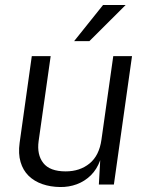

<svg xmlns="http://www.w3.org/2000/svg" viewBox="-20 -743 595 773"><path d="M222 10Q183 9.5 150.5 -1.8Q118 -13 95.2 -35.2Q72.5 -57.5 62.8 -90.8Q53 -124 59 -168L108 -517H184L135.5 -175Q128 -120.5 154.2 -86.8Q180.5 -53 244.5 -53Q301.5 -53 340.5 -84.8Q379.5 -116.5 388.5 -181L436 -517H511.5L438.5 0H378L383.5 -98Q370 -61 345.5 -37Q321 -13 289.2 -1.2Q257.5 10.5 222 10ZM278.5 -577.5 395 -723H486L340 -577.5Z"/></svg>

Font: Public Sans Thin Light
Style: Italic
Weight: 300
Italic angle: -8°
Version: Version 2.001